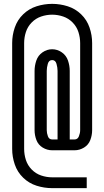

<svg xmlns="http://www.w3.org/2000/svg" viewBox="-20 -862 540 994"><path d="M250 112Q209 112 169.5 99.5Q130 87 100 58Q70 29 56.5 -10.5Q43 -50 43 -91V-639Q43 -680 56.5 -719.5Q70 -759 100 -788Q130 -817 169.5 -829.5Q209 -842 250 -842Q291 -842 330.5 -829.5Q370 -817 400 -788Q430 -759 443.5 -719.5Q457 -680 457 -639V-188Q457 -162 447.5 -137Q438 -112 415 -98Q392 -84 366 -84H250Q224 -84 201 -98Q178 -112 168.5 -137Q159 -162 159 -188V-495Q159 -522 168 -548.5Q177 -575 200 -591Q223 -607 250 -607Q277 -607 300 -591Q323 -575 332 -548.5Q341 -522 341 -495V-140H366Q382 -140 388.5 -156.5Q395 -173 395 -188V-639Q395 -668 386 -696Q377 -724 356 -745.5Q335 -767 307 -776.5Q279 -786 250 -786Q221 -786 193 -776.5Q165 -767 144 -745.5Q123 -724 114 -696Q105 -668 105 -639V-91Q105 -62 114 -34Q123 -6 144 15.5Q165 37 193 46.5Q221 56 250 56H429V112ZM278 -140V-495Q278 -512 272.5 -531.5Q267 -551 250 -551Q233 -551 227.5 -531.5Q222 -512 222 -495V-188Q222 -173 228 -156.5Q234 -140 250 -140Z"/></svg>

Font: Iosevka SS01 Light
Style: Regular
Weight: 300
Monospace: yes
Designer: Belleve Invis
Foundry: Belleve Invis
Version: 2.3.3; ttfautohint (v1.8.3)